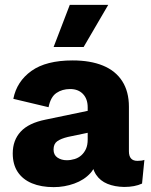

<svg xmlns="http://www.w3.org/2000/svg" viewBox="-20 -758 619 788"><path d="M339.9 -317.4Q339.9 -352 320.5 -372.3Q301 -392.6 267.7 -392.6Q235.4 -392.6 211.6 -376.4Q187.7 -360.2 179.3 -318L34.7 -352.4Q48.8 -423.9 109.1 -467Q169.3 -510 278.3 -510Q351 -510 402.8 -488.7Q454.5 -467.4 481.8 -424.7Q509.1 -381.9 509.1 -320V-137.1Q509.1 -97.8 543.8 -97.8Q562.5 -97.8 572.6 -101.8L563 -4.6Q533.1 9.3 489.6 9.3Q450.7 8.6 421 -3.5Q391.3 -15.6 374.3 -41.1Q357.4 -66.6 356.7 -105.5V-112.1L376 -119.2Q376.8 -75.8 351.1 -47.5Q325.4 -19.2 284.8 -4.6Q244.2 10 200.3 10Q148.8 10 110.9 -5.8Q73.1 -21.6 52.7 -52.3Q32.3 -83 32.3 -128.4Q32.3 -182.4 64.9 -217.7Q97.4 -253.1 167.4 -267.1L355.9 -306.4L355.3 -216.2L258.7 -196Q229.4 -188.9 214.6 -178.1Q199.8 -167.3 199.8 -144.2Q199.8 -122 215.9 -111.2Q232.1 -100.4 253.8 -100.4Q270.6 -100.4 286.5 -105.3Q302.3 -110.2 314 -120.8Q325.8 -131.4 332.9 -147Q339.9 -162.6 339.9 -185.4ZM266.4 -738H424.2L323.2 -565H200Z"/></svg>

Font: Work Sans
Style: Regular
Weight: 400
Designer: Wei Huang
Foundry: Wei Huang
Version: Version 2.006; ttfautohint (v1.8.1.43-b0c9)